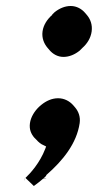

<svg xmlns="http://www.w3.org/2000/svg" viewBox="-20 -491 342 641"><path d="M125 106V105C126 105 135 104 135 105ZM62 102C62 103 62 112 61 112ZM122 -386C119 -364 127 -345 139 -331L145 -324C156 -311 172 -301 192 -301C211 -301 230 -309 246 -322L254 -330L255 -331C271 -345 283 -364 286 -386C289 -408 282 -427 270 -441L264 -448C253 -461 236 -471 216 -471C197 -471 178 -463 162 -450L154 -442V-441C138 -427 125 -408 122 -386ZM174 -163C153 -163 134 -154 118 -141L111 -135C96 -121 83 -101 80 -80C77 -59 84 -44 94 -32L101 -25C109 -16 116 -10 126 -6L134 -2L131 6C113 53 81 88 65 103L93 130C105 121 116 113 127 103L134 96V95L135 93C190 45 236 -12 246 -80C249 -101 242 -119 231 -132L225 -139C213 -153 195 -163 174 -163ZM127 103V102Z"/></svg>

Font: Hussar Woodtype
Style: SeBdObl
Weight: 900
Foundry: Cannot Into Space Fonts
Version: Version 1.07